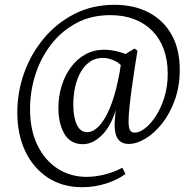

<svg xmlns="http://www.w3.org/2000/svg" viewBox="-20 -593 810 799"><path d="M322 186Q240 186 179.5 146.5Q119 107 85.5 37Q52 -33 52 -125Q52 -211 81 -291Q110 -371 163.5 -434.5Q217 -498 291 -535.5Q365 -573 456 -573Q539 -573 600 -540.5Q661 -508 694.5 -448Q728 -388 728 -303Q728 -234 707.5 -177Q687 -120 654.5 -79Q622 -38 585 -16Q548 6 516 6Q457 6 457 -72Q457 -92 460.5 -123.5Q464 -155 471 -191L476 -189Q454 -86 412.5 -39.5Q371 7 325 7Q273 7 248 -36Q223 -79 223 -143Q223 -192 236.5 -235.5Q250 -279 275 -313Q300 -347 335 -366.5Q370 -386 413 -386Q438 -386 464 -380Q490 -374 515 -363L495 -307Q480 -330 455.5 -341Q431 -352 407 -352Q378 -352 355.5 -337Q333 -322 317 -295Q301 -268 293 -232.5Q285 -197 285 -156Q285 -106 299.5 -74.5Q314 -43 343 -43Q377 -43 409 -90Q441 -137 463 -223Q471 -255 478 -293Q485 -331 487 -359L540 -391L552 -382Q547 -353 541 -313Q535 -273 529 -230.5Q523 -188 519 -150Q515 -112 515 -88Q515 -62 521 -51.5Q527 -41 540 -41Q560 -41 583.5 -59Q607 -77 628.5 -110Q650 -143 664 -188Q678 -233 678 -287Q678 -343 661.5 -388Q645 -433 614 -464.5Q583 -496 539 -513Q495 -530 439 -530Q359 -530 297 -496.5Q235 -463 192 -407Q149 -351 127 -281.5Q105 -212 105 -139Q105 -51 136.5 12.5Q168 76 221 109.5Q274 143 340 143Q378 143 418 132.5Q458 122 489 105L502 131Q468 156 420.5 171Q373 186 322 186Z"/></svg>

Font: Rasa Light
Style: Italic
Weight: 300
Italic angle: -7.10001°
Designer: Anna Giedrys (Yrsa+Rasa design), David Brezina (Yrsa art-direction, Rasa art-direction, design)
Foundry: Rosetta Type Foundry
Version: Version 2.004